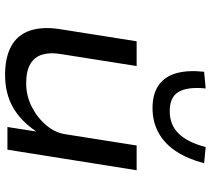

<svg xmlns="http://www.w3.org/2000/svg" viewBox="-56 -744 810 737"><g transform="rotate(90 348.5 -376.0)"><path d="M268 9Q201 9 158 -14.5Q115 -38 98.5 -85Q82 -132 92 -199L139 -496H234L188 -205Q181 -164 190 -134Q199 -104 226 -88Q253 -72 300 -72Q349 -72 391.5 -94Q434 -116 462.5 -150.5Q491 -185 496 -224L539 -496H634L555 0H468L485 -109H484Q444 -50 391 -20.5Q338 9 268 9ZM395 -557Q341 -557 307.5 -580.5Q274 -604 261.5 -648.5Q249 -693 256 -755L320 -761Q313 -692 333 -657.5Q353 -623 407 -623Q460 -623 493.5 -657.5Q527 -692 545 -761L607 -755Q591 -693 562 -648.5Q533 -604 491 -580.5Q449 -557 395 -557Z"/></g></svg>

Font: Nunito Sans 7pt SemiExpanded
Style: Italic
Weight: 400
Width: 6
Italic angle: -9°
Designer: Vernon Adams
Foundry: Vernon Adams
Version: Version 3.101;gftools[0.9.27]